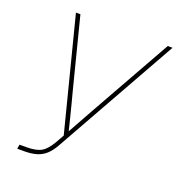

<svg xmlns="http://www.w3.org/2000/svg" viewBox="-132 -836 873 944"><g transform="rotate(20 305.0 -364.0)"><path d="M62.5 0 66.4 -22.5H102.5Q153.3 -22.5 179.9 -37.6Q206.5 -52.7 231 -95.7L255.4 -138.7L105 -727.5H128.4L220.2 -367.2Q229.5 -332.5 238.3 -298.1Q247.1 -263.7 255.9 -229Q264.6 -194.3 272.9 -159.7H267.1Q286.6 -194.3 305.7 -229Q324.7 -263.7 344 -298.1Q363.3 -332.5 382.8 -367.2L585.4 -727.5H610.4L250.5 -86.9Q232.4 -54.2 211.9 -35.4Q191.4 -16.6 164.3 -8.3Q137.2 0 98.6 0Z"/></g></svg>

Font: Inter 16pt Thin
Style: Italic
Weight: 250
Italic angle: -9.3988°
Version: Version 4.001;git-66647c0bb